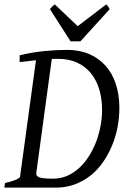

<svg xmlns="http://www.w3.org/2000/svg" viewBox="-20 -858 586 878"><path d="M525.9 -363.8Q525.9 -320.8 517.6 -277.1Q509.3 -233.4 492.7 -193.1Q476.1 -152.8 451.7 -117.4Q427.2 -82 394.8 -55.9Q362.3 -29.8 322.3 -14.9Q282.2 0 234.9 0H0L2.9 -21Q33.7 -27.8 52.2 -35.9Q70.8 -43.9 71.8 -50.8L144.5 -582.5L69.8 -574.2V-605Q126 -618.7 180.9 -624.3Q235.8 -629.9 286.1 -629.9Q343.3 -629.9 387.7 -610.8Q432.1 -591.8 462.9 -557.1Q493.7 -522.5 509.8 -473.4Q525.9 -424.3 525.9 -363.8ZM246.1 -588.9H231.4Q224.1 -588.9 216.8 -588.4L146 -67.9Q145 -60.5 147.9 -55.7Q150.9 -50.8 159.2 -47.4Q167.5 -43.9 182.9 -42.5Q198.2 -41 222.2 -41Q258.3 -41 288.8 -54.7Q319.3 -68.4 344.2 -91.8Q369.1 -115.2 388.4 -146.5Q407.7 -177.7 420.7 -212.6Q433.6 -247.6 440.2 -284.2Q446.8 -320.8 446.8 -355Q446.8 -407.2 433.6 -450.2Q420.4 -493.2 395 -523.9Q369.6 -554.7 332.3 -571.8Q294.9 -588.9 246.1 -588.9ZM347.7 -668.9H302.7L208.5 -815.9Q215.3 -825.2 219.2 -828.6Q223.1 -832 230.5 -837.9L335.4 -738.3L465.8 -837.9Q471.7 -832.5 474.4 -828.9Q477.1 -825.2 481.4 -815.9Z"/></svg>

Font: Gentium Plus
Style: Italic
Weight: 400
Italic angle: -8°
Designer: J. Victor Gaultney, Annie Olsen, Iska Routamaa
Foundry: SIL International
Version: Version 1.510